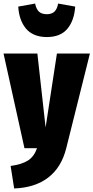

<svg xmlns="http://www.w3.org/2000/svg" viewBox="-35 -836 527 1083"><path d="M229 -627Q189.5 -627 159.2 -639.9Q128.9 -652.8 110.1 -676.3Q91.3 -699.7 80.8 -730.2Q70.3 -760.7 67.9 -798.8L163.1 -815.9Q169.4 -784.2 185.1 -770Q200.7 -755.9 229 -755.9Q256.3 -755.9 271.7 -770Q287.1 -784.2 293 -815.9L389.2 -798.8Q383.8 -719.7 344.7 -673.3Q305.7 -627 229 -627ZM472.2 -534.2 338.9 -1Q312 107.9 237.3 165.3Q162.6 222.7 44.9 227.1L24.9 100.1Q88.4 91.3 122.8 69.3Q157.2 47.4 173.8 0H103L-15.1 -534.2H175.8L222.2 -117.2L286.1 -534.2Z"/></svg>

Font: Fira Sans Compressed Heavy
Style: Regular
Weight: 900
Width: 1
Designer: Carrois Corporate & Edenspiekermann AG
Foundry: Carrois Corporate GbR & Edenspiekermann AG
Version: Version 4.203;PS 004.203;hotconv 1.0.88;makeotf.lib2.5.64775